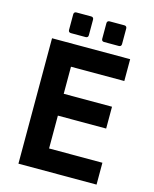

<svg xmlns="http://www.w3.org/2000/svg" viewBox="-131 -991 864 1078"><g transform="rotate(15 301.0 -452.0)"><path d="M176.8 -784.2H262.7C272 -784.2 277.3 -789.6 277.3 -798.8V-889.6C277.3 -898.9 272 -904.3 262.7 -904.3H176.8C167.5 -904.3 162.1 -898.9 162.1 -889.6V-798.8C162.1 -789.6 167.5 -784.2 176.8 -784.2ZM369.6 -784.2H455.6C464.8 -784.2 470.2 -789.6 470.2 -798.8V-889.6C470.2 -898.9 464.8 -904.3 455.6 -904.3H369.6C360.4 -904.3 355 -898.9 355 -889.6V-798.8C355 -789.6 360.4 -784.2 369.6 -784.2ZM82 0H536.1V-127H226.1V-317.9H506.8V-444.8H226.1V-602.1H536.1V-729H82Z"/></g></svg>

Font: Hack
Style: Bold
Weight: 700
Monospace: yes
Designer: Christopher Simpkins
Foundry: Christopher Simpkins
Version: Version 2.010